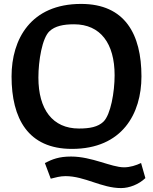

<svg xmlns="http://www.w3.org/2000/svg" viewBox="-20 -750 781 980"><path d="M239 162C263 156 287 149 314 149C413 149 498 210 598 210C640 210 689 191 722 159L700 82C675 94 644 104 613 104C548 104 449 49 343 49C280 49 247 63 209 82ZM702 -360C702 -575 618 -730 394 -730C137 -730 39 -550 39 -360C39 -145 123 10 347 10C604 10 702 -170 702 -360ZM358 -626C493 -626 565 -528 565 -366C565 -280 545 -165 508 -129C480 -102 438 -94 383 -94C248 -94 176 -192 176 -354C176 -440 195 -556 233 -591C261 -617 303 -626 358 -626Z"/></svg>

Font: Enriqueta
Style: Bold
Weight: 700
Designer: Viviana Monsalve, Gustavo Ibarra
Foundry: Viviana Monsalve, Gustavo Ibarra
Version: Version 1.002